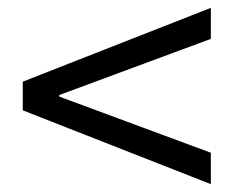

<svg xmlns="http://www.w3.org/2000/svg" viewBox="-20 -615 595 489"><path d="M38 -334 517 -146V-226L131 -369V-373L517 -516V-595L38 -407Z"/></svg>

Font: Kinto Sans
Style: Regular
Weight: 400
Designer: Authors: Ryoko NISHIZUKA  (kana & ideographs); Paul D. Hunt (Latin, Greek & Cyrillic); Wenlong ZHANG  (bopomofo); Sandol
Foundry: Adobe Systems Incorporated, ookami Inc.
Version: Version 0.001